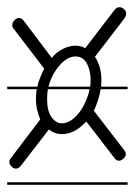

<svg xmlns="http://www.w3.org/2000/svg" viewBox="-20 -528 375 534"><path d="M335 -280H260Q259 -271 256 -262Q251 -241 241 -220L325 -111Q330 -104 330 -99Q330 -93 323.5 -87Q317 -81 311 -81Q303 -81 298 -89L220 -190Q204 -173 187.5 -164Q171 -155 152 -155Q132 -155 116 -168L38 -67Q32 -59 24 -59Q18 -59 12 -65Q6 -71 6 -77Q6 -83 10 -88L92 -196Q87 -207 83.5 -222Q80 -237 80 -252Q80 -266 82 -280H0V-287H84Q85 -291 86 -296Q93 -318 103 -337L18 -448Q14 -453 14 -458Q14 -465 20 -471.5Q26 -478 33 -478Q41 -478 47 -469L124 -367Q137 -383 155 -392Q173 -401 190 -401Q205 -401 217 -394L299 -501Q305 -508 312 -508Q319 -508 325 -502.5Q331 -497 331 -491Q331 -485 327 -478L244 -370Q253 -357 257.5 -340.5Q262 -324 262 -305Q262 -296 261 -287H335ZM111 -252Q111 -219 123.5 -202Q136 -185 152 -185Q167 -185 181 -195.5Q195 -206 206 -223Q217 -240 224 -261Q228 -271 229 -280H113Q111 -266 111 -252ZM190 -371Q175 -371 161 -360.5Q147 -350 135.5 -333Q124 -316 117 -295Q116 -291 115 -287H231Q232 -296 232 -305Q232 -332 221.5 -351.5Q211 -371 190 -371ZM335 -14H0V-21H335Z"/></svg>

Font: Gruenewald VA 3. Klasse
Style: Regular
Weight: 400
Designer: Peter Wiegel
Foundry: Peter Wiegel, nach dem Schriftentwurf von Dr. H. Gr¸newald
Version: Version 0.007